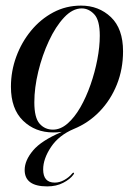

<svg xmlns="http://www.w3.org/2000/svg" viewBox="-20 -464 478 685"><path d="M269 -444Q332.5 -444 375.8 -402.8Q419 -361.5 419 -281Q419 -217.5 397 -162.5Q375 -107.5 335.5 -66.5Q296 -25.5 243.5 -4Q190 18.5 162 60.5Q134 102.5 134 140.5Q134 187.5 175.5 187.5Q192.5 187.5 209.5 178Q226.5 168.5 237 155.5Q240.5 151 243.5 152.5Q245.5 154 242 159Q230 175.5 205.5 188.2Q181 201 148.5 201Q68 201 68 142.5Q68 108.5 97.8 73Q127.5 37.5 200.5 6.5Q190 8 183 8.2Q176 8.5 170 8.5Q105.5 8.5 62.2 -33.5Q19 -75.5 19 -154.5Q19 -210 38 -261.8Q57 -313.5 90.8 -354.5Q124.5 -395.5 170 -419.8Q215.5 -444 269 -444ZM169 -1.5Q196 -1.5 221 -23.2Q246 -45 266.8 -81.2Q287.5 -117.5 303 -161.8Q318.5 -206 327.2 -251.5Q336 -297 336 -336.5Q336 -392 316.2 -413Q296.5 -434 271.5 -434Q239 -434 208.8 -401.8Q178.5 -369.5 154.5 -318Q130.5 -266.5 116.5 -208.5Q102.5 -150.5 102.5 -99Q102.5 -44 121.2 -22.8Q140 -1.5 169 -1.5Z"/></svg>

Font: Fraunces 144pt S000
Style: Italic
Weight: 400
Italic angle: -16°
Version: Version 1.000; ttfautohint (v1.8.3)